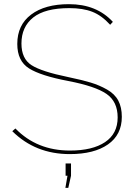

<svg xmlns="http://www.w3.org/2000/svg" viewBox="-20 -735 642 922"><path d="M509 -616Q468 -661 423 -678.5Q378 -696 313 -696Q196 -696 139.5 -651Q83 -606 83 -526Q83 -453 131.5 -422Q180 -391 307 -365Q374 -351 415.5 -338.5Q457 -326 494 -305Q531 -284 548 -252Q565 -220 565 -174Q565 -88 498.5 -41.5Q432 5 315 5Q150 5 39 -105L54 -118Q157 -12 316 -12Q424 -12 484.5 -52.5Q545 -93 545 -171Q545 -247 491.5 -284Q438 -321 308 -346Q176 -371 119.5 -406.5Q63 -442 63 -524Q63 -615 129.5 -665Q196 -715 311 -715Q444 -715 522 -630ZM294 167 304 109H295V50H321V109L308 167Z"/></svg>

Font: Raleway-v4020 Thin
Style: Regular
Weight: 250
Designer: Matt McInerney, Pablo Impallari, Rodrigo Fuenzalida
Foundry: Matt McInerney, Pablo Impallari, Rodrigo Fuenzalida
Version: Version 4.020;PS 004.020;hotconv 1.0.88;makeotf.lib2.5.64775